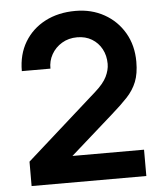

<svg xmlns="http://www.w3.org/2000/svg" viewBox="-53 -781 701 826"><g transform="rotate(-5 298.0 -368.0)"><path d="M545.5 -0.8H50L50.2 -106.2L358 -380.7Q394 -412.6 407.9 -441Q421.8 -469.5 421.8 -496.2Q421.8 -532 406.5 -560.3Q391.2 -588.6 363.9 -605Q336.7 -621.3 300.8 -621.3Q263.5 -621.3 234.8 -604Q206.1 -586.8 190 -558.4Q174 -530.1 174.8 -497H51.2Q51.2 -568.9 83.3 -622.4Q115.4 -675.8 172.2 -705.4Q228.9 -735 303.3 -735Q372.6 -735 427.5 -704.2Q482.3 -673.5 513.9 -619.2Q545.5 -564.9 545.5 -494.5Q545.5 -443.1 531.5 -408.1Q517.6 -373.2 489.8 -343.5Q462 -313.9 421 -278L202.5 -84.5L191.3 -114.5H545.5Z"/></g></svg>

Font: Manrope Variable Light
Style: Regular
Weight: 200
Designer: Mikhail Sharanda
Foundry: Mikhail Sharanda
Version: Version 4.505